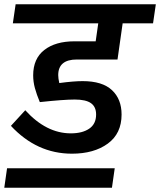

<svg xmlns="http://www.w3.org/2000/svg" viewBox="-33 -711 748 897"><path d="M239 -360Q239 -345 244 -323Q311 -332 353 -332Q445 -332 490 -290Q535 -248 535 -176Q535 -87 470.5 -40Q406 7 303 7Q139 7 18 -123L85 -196Q183 -88 298 -88Q352 -88 384 -110Q416 -132 416 -176Q416 -212 392 -229Q368 -246 316 -246Q266 -246 153 -234Q138 -270 130 -299.5Q122 -329 122 -359Q122 -437 174 -477.5Q226 -518 315 -518H414L426 -602H27L40 -691H695L682 -602H540L516 -433H326Q239 -433 239 -360ZM0 75H503L490 166H-13Z"/></svg>

Font: FiraGO Medium
Style: Italic
Weight: 500
Italic angle: -8°
Designer: bBox Type GmbH
Foundry: bBox Type GmbH
Version: Version 1.001